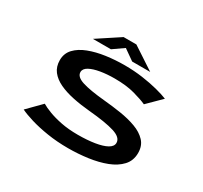

<svg xmlns="http://www.w3.org/2000/svg" viewBox="-176 -1119 1451 1374"><g transform="rotate(30 550.0 -432.0)"><path d="M529 11Q437 11 356.8 -1.8Q276.5 -14.5 214.8 -33.2Q153 -52 116.5 -70L226.5 -181.5Q251.5 -166 296.5 -148.8Q341.5 -131.5 403.2 -119.2Q465 -107 541 -107Q619 -107 680 -116.8Q741 -126.5 776 -146Q811 -165.5 811 -195Q811 -239.5 740 -261.8Q669 -284 527.5 -296.5Q453.5 -303 387.8 -316.8Q322 -330.5 271.5 -354.2Q221 -378 192.2 -415Q163.5 -452 163.5 -506Q163.5 -562 199.8 -600.2Q236 -638.5 296.8 -661.8Q357.5 -685 432.5 -695.5Q507.5 -706 585 -706Q662.5 -706 733.5 -696Q804.5 -686 861.2 -671.2Q918 -656.5 953 -642L842.5 -532.5Q804.5 -550 735.8 -569Q667 -588 570 -588Q508 -588 454.2 -579Q400.5 -570 367.2 -551.8Q334 -533.5 334 -505.5Q334 -466.5 396.2 -446.5Q458.5 -426.5 582 -415Q653.5 -408.5 724.2 -397.5Q795 -386.5 853.2 -365Q911.5 -343.5 946.5 -306.2Q981.5 -269 981.5 -209.5Q981.5 -146.5 942.2 -104Q903 -61.5 837.5 -36.2Q772 -11 691.5 0Q611 11 529 11ZM292.5 -755.5 476.5 -876.5H582L766 -755.5H617L529.5 -817L441.5 -755.5Z"/></g></svg>

Font: Trispace Expanded SemiBold
Style: Regular
Weight: 600
Width: 7
Designer: Tyler Finck
Foundry: Etcetera Type Company
Version: Version 1.210; ttfautohint (v1.8.3)